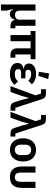

<svg xmlns="http://www.w3.org/2000/svg" viewBox="1464 -2308 1045 4012"><g transform="rotate(90 1986.0 -302.5)"><path d="M74 200V-522H202V-205Q202 -151 223 -122.5Q244 -94 290 -94Q309 -94 327.5 -99Q346 -104 360 -114.5Q374 -125 383 -140.5Q392 -156 392 -177V-522H520V-102H572V0H520Q463 0 433 -25Q403 -50 395 -92H391Q363 12 277 12Q241 12 216 -4.5Q191 -21 174 -56H169L202 87V200Z M1119 -102H1185V0H1126Q1060 0 1025.5 -34.5Q991 -69 991 -133V-420H841V0H713V-420H628V-522H1217V-420H1119Z M1751 -82Q1714 -37 1656.5 -12.5Q1599 12 1519 12Q1413 12 1354.5 -30.5Q1296 -73 1296 -145Q1296 -200 1329 -231Q1362 -262 1421 -271V-275Q1308 -290 1308 -385Q1308 -417 1322 -444Q1336 -471 1363.5 -491Q1391 -511 1431 -522.5Q1471 -534 1522 -534Q1598 -534 1651.5 -511.5Q1705 -489 1743 -447L1666 -372Q1642 -401 1608 -416.5Q1574 -432 1530 -432Q1482 -432 1460.5 -416Q1439 -400 1439 -375V-365Q1439 -311 1509 -311H1618V-222H1500Q1426 -222 1426 -167V-156Q1426 -124 1451 -107Q1476 -90 1533 -90Q1584 -90 1619.5 -107.5Q1655 -125 1682 -158ZM1565 -581 1481 -593 1515 -805 1632 -788Z M1935 -638H1844V-740H1934Q1986 -740 2012 -721Q2038 -702 2053 -654L2233 -102H2295V0H2234Q2182 0 2156 -19Q2130 -38 2115 -86L2066 -237L2032 -377H2023L1986 -237L1902 0H1780L1973 -522Z M2473 -638H2382V-740H2472Q2524 -740 2550 -721Q2576 -702 2591 -654L2771 -102H2833V0H2772Q2720 0 2694 -19Q2668 -38 2653 -86L2604 -237L2570 -377H2561L2524 -237L2440 0H2318L2511 -522Z M3112 12Q3056 12 3011.5 -7Q2967 -26 2935.5 -62Q2904 -98 2887 -148.5Q2870 -199 2870 -262Q2870 -325 2887 -375Q2904 -425 2935.5 -460.5Q2967 -496 3011.5 -515Q3056 -534 3112 -534Q3168 -534 3213 -515Q3258 -496 3289.5 -460.5Q3321 -425 3338 -375Q3355 -325 3355 -262Q3355 -199 3338 -148.5Q3321 -98 3289.5 -62Q3258 -26 3213 -7Q3168 12 3112 12ZM3112 -91Q3163 -91 3192 -122Q3221 -153 3221 -213V-310Q3221 -369 3192 -400Q3163 -431 3112 -431Q3062 -431 3033 -400Q3004 -369 3004 -310V-213Q3004 -153 3033 -122Q3062 -91 3112 -91Z M3587 -217Q3587 -153 3609.5 -122Q3632 -91 3683 -91Q3734 -91 3756.5 -122Q3779 -153 3779 -217V-522H3907V-241Q3907 12 3683 12Q3459 12 3459 -241V-522H3587Z"/></g></svg>

Font: IBM Plex Sans SmBld
Style: Regular
Weight: 600
Designer: Mike Abbink, Paul van der Laan, Pieter van Rosmalen
Foundry: Bold Monday
Version: Version 3.005